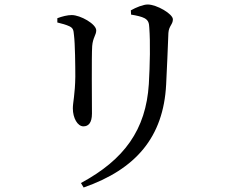

<svg xmlns="http://www.w3.org/2000/svg" viewBox="-20 -775 1040 854"><path d="M340 39 352 59C584 -22 707 -165 719 -399C722 -460 727 -569 729 -628C731 -660 749 -666 749 -689C749 -713 677 -755 637 -755C617 -755 585 -742 562 -729L563 -710C588 -706 610 -701 623 -694C641 -684 643 -671 644 -652C649 -587 647 -487 642 -401C629 -198 533 -65 340 39ZM351 -213C373 -213 389 -228 389 -270C389 -319 387 -526 390 -570C393 -608 408 -619 408 -640C408 -668 338 -708 299 -708C280 -708 256 -702 235 -694V-675C256 -670 274 -665 289 -658C305 -650 307 -642 309 -619C314 -581 315 -481 315 -434C314 -356 304 -319 304 -293C304 -250 325 -213 351 -213Z"/></svg>

Font: Source Han Serif CN Medium
Style: Regular
Weight: 500
Designer: Ryoko NISHIZUKA 西塚涼子 (kana & ideographs); Frank Grießhammer (Latin, Greek & Cyrillic); Wenlong ZHANG 张文龙 (bopomofo); San
Foundry: Adobe
Version: Version 2.002;hotconv 1.1.0;makeotfexe 2.6.0